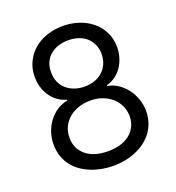

<svg xmlns="http://www.w3.org/2000/svg" viewBox="-135 -845 886 964"><g transform="rotate(-20 308.0 -363.5)"><path d="M201.7 -377.8V-382.1Q174.4 -389.2 153.1 -405.2Q131.7 -421.2 117.2 -443Q102.6 -464.8 95.2 -490.9Q87.7 -517 88.1 -544Q87.4 -597.7 116.1 -643.1Q130 -665.1 149.7 -682.7Q169.4 -700.3 194.1 -712.4Q218.8 -724.4 247.5 -730.8Q276.3 -737.2 308.2 -737.2Q350.9 -737.2 390.4 -724.4Q430 -711.6 460.6 -687Q491.1 -662.3 509.6 -626.4Q528.1 -590.6 528.4 -544Q528.1 -517 520.6 -491.1Q513.1 -465.2 498.8 -443.4Q484.4 -421.5 463.2 -405.4Q442.1 -389.2 414.8 -382.1V-377.8Q444.2 -372.5 469.6 -355.8Q495 -339.1 514 -314.5Q533 -289.8 544 -258.7Q555 -227.6 555.4 -193.2Q555 -159.4 545.3 -131.2Q535.5 -103 518.5 -80.4Q501.4 -57.9 478.2 -41Q454.9 -24.1 427.6 -12.8Q400.2 -1.4 369.9 4.3Q339.5 9.9 308.2 9.9Q277.7 9.9 247.5 4.4Q217.3 -1.1 189.8 -12.1Q162.3 -23.1 138.7 -39.8Q115.1 -56.5 97.8 -79Q80.6 -101.6 70.8 -130.1Q61.1 -158.7 61.1 -193.2Q60.7 -227.6 71.6 -258.9Q82.4 -290.1 101.4 -314.8Q120.4 -339.5 146.1 -356Q171.9 -372.5 201.7 -377.8ZM147.7 -197.4Q147.4 -139.6 190.3 -103.7Q233.3 -68.2 308.2 -68.2Q339.1 -68.2 367.9 -75.5Q396.7 -82.7 418.9 -98.5Q441.1 -114.3 454.7 -138.8Q468.4 -163.4 468.8 -197.4Q468.4 -228.3 456.1 -254.1Q443.9 -279.8 422.6 -298.5Q401.3 -317.1 372 -327.6Q342.7 -338.1 308.2 -338.1Q273.8 -338.1 244.1 -327.6Q214.5 -317.1 193 -298.5Q171.5 -279.8 159.4 -254.1Q147.4 -228.3 147.7 -197.4ZM308.2 -413.4Q336.6 -413.4 361.2 -421.9Q385.7 -430.4 403.8 -446.6Q421.9 -462.7 432.4 -486Q442.8 -509.2 443.2 -538.4Q442.8 -568.2 432.4 -590.9Q421.9 -613.6 403.8 -629.1Q385.7 -644.5 361.2 -652.5Q336.6 -660.5 308.2 -660.5Q280.2 -660.5 255.5 -652.7Q230.8 -644.9 212.4 -629.4Q193.9 -614 183.4 -591.1Q172.9 -568.2 173.3 -538.4Q172.9 -508.9 183.4 -485.6Q193.9 -462.4 212.2 -446.4Q230.5 -430.4 255.3 -421.9Q280.2 -413.4 308.2 -413.4Z"/></g></svg>

Font: Inter P
Style: Regular
Weight: 400
Designer: Rasmus Andersson
Foundry: rsms
Version: Version 3.018;git-588b23468